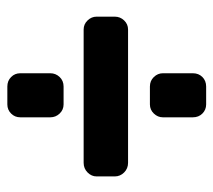

<svg xmlns="http://www.w3.org/2000/svg" viewBox="-50 -580 595 536"><g transform="rotate(90 248.0 -311.5)"><path d="M472 -283Q472 -269 461 -258Q450 -247 434 -247H62Q47 -247 36.5 -258Q26 -269 26 -283V-334Q26 -349 36.5 -360Q47 -371 62 -371H434Q450 -371 461 -360Q472 -349 472 -334ZM307 -468Q307 -454 296.5 -443Q286 -432 271 -432H221Q205 -432 194.5 -443Q184 -454 184 -468V-552Q184 -568 194.5 -578.5Q205 -589 221 -589H271Q286 -589 296.5 -578.5Q307 -568 307 -552ZM307 -70Q307 -55 296.5 -44.5Q286 -34 271 -34H221Q205 -34 194.5 -44.5Q184 -55 184 -70V-154Q184 -169 194.5 -180Q205 -191 221 -191H271Q286 -191 296.5 -180Q307 -169 307 -154Z"/></g></svg>

Font: H.H. Samuel
Style: Regular
Weight: 900
Width: 1
Designer: deFharo
Foundry: deFharo
Version: Version 1.009